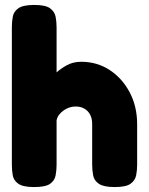

<svg xmlns="http://www.w3.org/2000/svg" viewBox="-20 -748 603 777"><path d="M118 9Q73 9 54 -4.5Q35 -18 31.5 -39Q28 -60 28 -82V-638Q28 -661 32 -681.5Q36 -702 55 -715Q74 -728 119 -728Q164 -728 182.5 -714.5Q201 -701 205 -680.5Q209 -660 209 -637V-455Q224 -469 249.5 -483.5Q275 -498 309 -498Q373 -498 424 -464.5Q475 -431 505 -374Q535 -317 535 -245V-81Q535 -59 531 -38.5Q527 -18 508.5 -4.5Q490 9 444 9Q400 9 380.5 -4Q361 -17 357 -38Q353 -59 353 -83V-246Q353 -268 345 -283.5Q337 -299 322 -308Q307 -317 286 -317Q259 -317 236 -300Q213 -283 209 -261V-81Q209 -59 205 -38Q201 -17 182.5 -4Q164 9 118 9Z"/></svg>

Font: Fredoka
Style: Bold
Weight: 700
Designer: Ben Nathan
Foundry: Milena B. Brandão, Ben Nathan
Version: Version 2.001